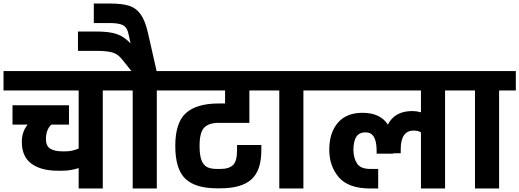

<svg xmlns="http://www.w3.org/2000/svg" viewBox="-30 -1071 2951 1091"><path d="M649 -667V-557H554V0H417V-116Q372 -101 326 -101H298Q203 -101 148.5 -141Q94 -181 94 -265Q94 -322 127 -363H41V-473H362V-363H262Q231 -335 231 -280Q231 -242 255 -226.5Q279 -211 325 -211H342Q380 -211 417 -227V-557H-10V-667Z M956 -557H861V0H724V-557H629V-667H717L665 -732Q641 -763 610 -772.5Q579 -782 515 -782H413V-892H515Q593 -892 635 -877Q677 -862 712 -824L699 -883Q691 -917 667.5 -928.5Q644 -940 595 -940H503V-1051H595Q662 -1051 702.5 -1038.5Q743 -1026 769 -990Q795 -954 811 -883L860 -667H956Z M1104 -242Q1104 -189 1115 -160.5Q1126 -132 1147 -121.5Q1168 -111 1203 -111H1222Q1272 -111 1294.5 -133.5Q1317 -156 1317 -217V-247H1455V-217Q1455 -103 1399 -52Q1343 -1 1222 -1H1203Q1080 -1 1023 -55.5Q966 -110 966 -242Q966 -374 1026.5 -428.5Q1087 -483 1213 -483H1249V-557H936V-667H1482V-557H1387V-373H1213Q1157 -373 1130.5 -346Q1104 -319 1104 -242Z M1789 -557H1694V0H1557V-557H1462V-667H1789Z M2594 -667V-557H2499V0H2362V-319Q2345 -329 2321 -329Q2247 -329 2247 -222V-200H2205V-198H2110V-220Q2109 -271 2093.5 -295Q2078 -319 2047 -319Q2012 -319 1995.5 -295Q1979 -271 1978 -220Q1979 -171 1999.5 -141Q2020 -111 2074 -111H2119V0H2074Q1950 0 1895.5 -63.5Q1841 -127 1841 -220Q1841 -316 1889.5 -373Q1938 -430 2030 -430Q2131 -430 2174 -363Q2213 -440 2313 -440Q2336 -440 2362 -433V-557H1769V-667Z M2901 -557H2806V0H2669V-557H2574V-667H2901Z"/></svg>

Font: Biryani ExtraBold
Style: Regular
Weight: 800
Designer: Dan Reynolds and Mathieu Reguer
Foundry: Dan Reynolds and Mathieu Reguer
Version: Version 1.004; ttfautohint (v1.1) -l 5 -r 5 -G 72 -x 0 -D la